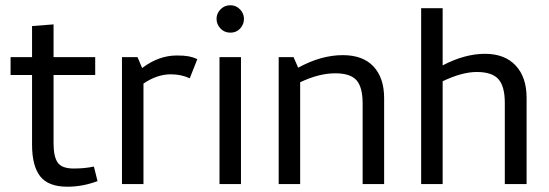

<svg xmlns="http://www.w3.org/2000/svg" viewBox="-20 -696 2075 726"><path d="M101.2 -148.8V-412.5H20V-480H101.2V-597.5L182.5 -603.8V-480H340V-412.5H182.5V-153.8Q182.5 -103.8 198.1 -81.2Q213.8 -58.8 258.8 -58.8Q301.2 -58.8 335 -66.2L348.8 -11.2Q292.5 10 235 10Q162.5 10 131.9 -29.4Q101.2 -68.8 101.2 -148.8Z M726.2 -472.5 697.5 -400Q665 -415 626.2 -415Q573.8 -415 522.5 -380V0H441.2V-480H500L517.5 -438.8Q580 -486.2 648.8 -486.2Q676.2 -486.2 693.1 -483.1Q710 -480 726.2 -472.5Z M798.8 -625Q798.8 -645 813.8 -660.6Q828.8 -676.2 851.2 -676.2Q872.5 -676.2 887.5 -660.6Q902.5 -645 902.5 -625Q902.5 -603.8 888.1 -588.1Q873.8 -572.5 851.2 -572.5Q828.8 -572.5 813.8 -588.1Q798.8 -603.8 798.8 -625ZM891.2 0H810V-480H891.2Z M1247.5 -418.8Q1186.2 -418.8 1115 -385V0H1033.8V-480H1090L1107.5 -440Q1193.8 -487.5 1276.2 -487.5Q1352.5 -487.5 1392.5 -444.4Q1432.5 -401.2 1432.5 -325V0H1351.2V-305Q1351.2 -366.2 1328.1 -392.5Q1305 -418.8 1247.5 -418.8Z M1782.5 -423.8Q1727.5 -423.8 1653.8 -388.8V0H1572.5V-665H1653.8V-448.8Q1737.5 -492.5 1813.8 -492.5Q1888.8 -492.5 1930 -448.1Q1971.2 -403.8 1971.2 -326.2V0H1888.8V-307.5Q1888.8 -368.8 1865 -396.2Q1841.2 -423.8 1782.5 -423.8Z"/></svg>

Font: Cambay
Style: Regular
Weight: 400
Designer: Pooja Saxena
Foundry: Pooja Saxena
Version: Version 1.181;PS 001.181;hotconv 1.0.70;makeotf.lib2.5.58329